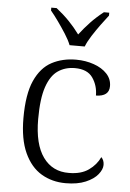

<svg xmlns="http://www.w3.org/2000/svg" viewBox="-55 -807 581 858"><g transform="rotate(5 236.0 -378.0)"><path d="M272 10Q211 10 163 -18.5Q115 -47 87 -108Q59 -169 59 -264Q59 -371 86.5 -432Q114 -493 162 -518.5Q210 -544 271 -544Q314 -544 351 -531Q388 -518 410 -494.5Q432 -471 432 -439Q432 -393 373 -392Q373 -437 349 -471.5Q325 -506 269 -506Q226 -506 193.5 -484Q161 -462 143 -409.5Q125 -357 125 -265Q125 -152 167 -94Q209 -36 283 -37Q337 -37 371 -61Q405 -85 421 -120Q434 -107 434 -86Q434 -66 416 -43.5Q398 -21 361.5 -5.5Q325 10 272 10ZM236 -606Q227 -629 210 -655.5Q193 -682 174.5 -708Q156 -734 140 -753V-766H164Q197 -740 222.5 -713.5Q248 -687 270 -657Q293 -687 318 -713.5Q343 -740 376 -766H400V-753Q385 -734 366 -708Q347 -682 330 -655.5Q313 -629 304 -606Z"/></g></svg>

Font: Noto Serif Myanmar Light
Style: Regular
Weight: 300
Designer: Ben Mitchell and the Monotype Design Team
Foundry: Monotype Imaging Inc.
Version: Version 2.106; ttfautohint (v1.8.4.7-5d5b)